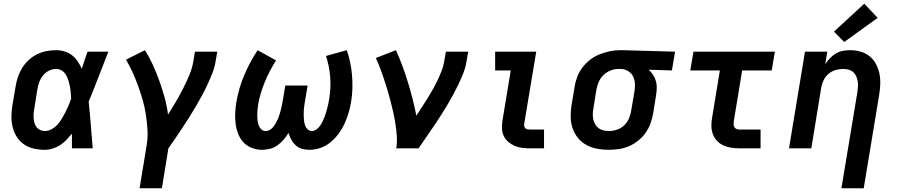

<svg xmlns="http://www.w3.org/2000/svg" viewBox="-20 -798 4840 1033"><path d="M221 8Q191 8 162 1.5Q133 -5 109.5 -21Q86 -37 70.5 -61.5Q55 -86 48 -114Q41 -142 41.5 -172.5Q42 -203 47 -233L64 -333Q68 -359 76.5 -384Q85 -409 99.5 -432.5Q114 -456 134.5 -475Q155 -494 179.5 -506Q204 -518 230 -523Q256 -528 282 -528Q306 -528 328.5 -521Q351 -514 368.5 -500Q386 -486 398.5 -467Q411 -448 420 -428Q427 -451 435 -474Q443 -497 451 -520H563Q536 -453 510.5 -385.5Q485 -318 457 -251Q464 -188 468.5 -125.5Q473 -63 479 0H367Q367 -20 367 -40Q367 -60 367 -79Q353 -62 337.5 -45.5Q322 -29 303 -17Q284 -5 263.5 1.5Q243 8 221 8ZM221 -93Q240 -93 258 -103Q276 -113 289.5 -128Q303 -143 313 -160Q323 -177 332 -194.5Q341 -212 348.5 -230Q356 -248 363 -267Q362 -283 360.5 -300Q359 -317 356 -333Q353 -349 348 -365Q343 -381 335 -395Q327 -409 313 -418Q299 -427 282 -427Q262 -427 243 -417.5Q224 -408 211 -391.5Q198 -375 191 -355.5Q184 -336 181 -317L165 -217Q162 -203 161 -189.5Q160 -176 161 -162.5Q162 -149 165.5 -136.5Q169 -124 176.5 -114Q184 -104 196 -98.5Q208 -93 221 -93Z M731 215 769 -16Q776 -58 773.5 -99Q771 -140 765 -180.5Q759 -221 748 -259Q737 -297 723.5 -334.5Q710 -372 694 -407.5Q678 -443 658 -477L760 -528Q784 -489 803 -447.5Q822 -406 837.5 -362.5Q853 -319 865.5 -274Q878 -229 884 -182Q906 -216 926.5 -251Q947 -286 965 -321.5Q983 -357 998.5 -393.5Q1014 -430 1020 -468L1029 -520H1149L1140 -468Q1135 -436 1123 -405.5Q1111 -375 1097 -344.5Q1083 -314 1067 -284.5Q1051 -255 1034 -226Q1017 -197 999 -168.5Q981 -140 962.5 -112Q944 -84 925 -56Q906 -28 886 0L851 215Z M1390 8Q1361 8 1334 -2.5Q1307 -13 1289 -33Q1271 -53 1261 -79Q1251 -105 1247.5 -133.5Q1244 -162 1245.5 -191.5Q1247 -221 1252 -250Q1258 -286 1268.5 -322Q1279 -358 1293.5 -392.5Q1308 -427 1326.5 -461.5Q1345 -496 1366 -528L1465 -473Q1448 -446 1432.5 -416.5Q1417 -387 1405 -357.5Q1393 -328 1383.5 -297.5Q1374 -267 1369 -236Q1367 -222 1365.5 -207.5Q1364 -193 1364 -179Q1364 -165 1365.5 -151Q1367 -137 1371.5 -124.5Q1376 -112 1385.5 -102.5Q1395 -93 1409 -93Q1422 -93 1433 -100Q1444 -107 1452 -117.5Q1460 -128 1466 -139.5Q1472 -151 1477 -163Q1482 -175 1485.5 -187Q1489 -199 1492 -211Q1495 -223 1497.5 -235.5Q1500 -248 1502 -260L1515 -338H1635L1622 -260Q1620 -248 1618 -236Q1616 -224 1615 -212Q1614 -200 1614 -188Q1614 -176 1614.5 -164Q1615 -152 1617 -140.5Q1619 -129 1623.5 -118.5Q1628 -108 1637 -100.5Q1646 -93 1658 -93Q1670 -93 1681.5 -101Q1693 -109 1701 -120Q1709 -131 1714.5 -142.5Q1720 -154 1725 -166Q1730 -178 1733.5 -190.5Q1737 -203 1740.5 -215.5Q1744 -228 1746.5 -240Q1749 -252 1751 -265Q1761 -325 1756.5 -383.5Q1752 -442 1734 -497L1846 -528Q1857 -495 1864 -462Q1871 -429 1874 -393Q1877 -357 1876 -321.5Q1875 -286 1869 -250Q1864 -220 1855.5 -191Q1847 -162 1834 -133.5Q1821 -105 1802 -79Q1783 -53 1758 -32.5Q1733 -12 1703.5 -2Q1674 8 1644 8Q1623 8 1603.5 2Q1584 -4 1570 -17Q1556 -30 1547 -47Q1538 -64 1532 -83Q1521 -64 1506 -46.5Q1491 -29 1472.5 -16Q1454 -3 1432.5 2.5Q1411 8 1390 8Z M2112 0Q2117 -32 2115 -64.5Q2113 -97 2108 -128.5Q2103 -160 2096.5 -190.5Q2090 -221 2082 -251.5Q2074 -282 2065 -312Q2056 -342 2046.5 -371Q2037 -400 2026 -429Q2015 -458 2002 -486L2110 -528Q2129 -487 2145 -443.5Q2161 -400 2174.5 -356Q2188 -312 2199.5 -267Q2211 -222 2220 -176Q2235 -199 2250.5 -222.5Q2266 -246 2280.5 -269.5Q2295 -293 2308.5 -317Q2322 -341 2334 -366Q2346 -391 2356 -416.5Q2366 -442 2370 -468L2379 -520H2499L2490 -468Q2485 -436 2473 -405Q2461 -374 2446.5 -344Q2432 -314 2416 -284.5Q2400 -255 2382.5 -226Q2365 -197 2346.5 -168.5Q2328 -140 2309 -112Q2290 -84 2270.5 -56Q2251 -28 2232 0Z M2832 0Q2811 0 2789.5 -2.5Q2768 -5 2749.5 -13Q2731 -21 2715.5 -34Q2700 -47 2691 -65Q2682 -83 2681 -104.5Q2680 -126 2683 -147L2728 -419H2644V-520H2865L2800 -130Q2799 -124 2801 -117.5Q2803 -111 2807.5 -107Q2812 -103 2818.5 -102Q2825 -101 2832 -101H2907V0Z M3254 8Q3223 8 3191.5 2Q3160 -4 3134 -18.5Q3108 -33 3089 -56.5Q3070 -80 3060.5 -108.5Q3051 -137 3050.5 -169Q3050 -201 3055 -233L3072 -333Q3076 -360 3086.5 -386.5Q3097 -413 3114.5 -436Q3132 -459 3155.5 -477Q3179 -495 3205.5 -505.5Q3232 -516 3259.5 -522Q3287 -528 3314 -528Q3318 -528 3322.5 -528Q3327 -528 3331 -528L3612 -520L3595 -419L3470 -423Q3483 -411 3493 -396Q3503 -381 3508.5 -363Q3514 -345 3513.5 -325.5Q3513 -306 3510 -287L3494 -187Q3489 -160 3479.5 -133.5Q3470 -107 3453 -83Q3436 -59 3412.5 -40.5Q3389 -22 3363 -11Q3337 0 3309 4Q3281 8 3254 8ZM3256 -93Q3278 -93 3300 -100.5Q3322 -108 3338.5 -124Q3355 -140 3364 -161Q3373 -182 3376 -203L3393 -303Q3397 -325 3396 -346.5Q3395 -368 3386.5 -386Q3378 -404 3360.5 -415Q3343 -426 3322 -427H3314Q3313 -427 3311 -427Q3309 -427 3307 -427Q3286 -427 3264.5 -418.5Q3243 -410 3227 -394.5Q3211 -379 3202 -358.5Q3193 -338 3189 -317L3173 -217Q3170 -201 3169.5 -186Q3169 -171 3172 -156.5Q3175 -142 3182 -129.5Q3189 -117 3200.5 -108.5Q3212 -100 3226.5 -96.5Q3241 -93 3256 -93Z M3957 0Q3935 0 3913 -3.5Q3891 -7 3871.5 -16Q3852 -25 3837.5 -40.5Q3823 -56 3815.5 -76Q3808 -96 3807.5 -118.5Q3807 -141 3811 -163L3853 -419H3694L3711 -520H4149L4132 -419H3973L3928 -146Q3927 -138 3927 -130Q3927 -122 3930.5 -115Q3934 -108 3941.5 -104.5Q3949 -101 3957 -101H4072V0Z M4507 215 4593 -303Q4595 -318 4596 -333Q4597 -348 4594.5 -362Q4592 -376 4586 -389Q4580 -402 4569.5 -411Q4559 -420 4545 -423.5Q4531 -427 4516 -427Q4495 -427 4475 -421Q4455 -415 4438.5 -401.5Q4422 -388 4412.5 -369Q4403 -350 4399 -330L4345 0H4225L4311 -520H4431L4420 -453Q4431 -470 4445.5 -485Q4460 -500 4478 -510.5Q4496 -521 4515.5 -524.5Q4535 -528 4554 -528Q4583 -528 4610.5 -520Q4638 -512 4659 -495Q4680 -478 4693 -453.5Q4706 -429 4711.5 -402Q4717 -375 4716 -345.5Q4715 -316 4710 -287L4627 215ZM4522 -572 4467 -628 4630 -778 4702 -702Z"/></svg>

Font: Zed Sans Extended
Style: Bold Italic
Weight: 700
Width: 7
Italic angle: -9°
Designer: Belleve Invis
Foundry: Belleve Invis
Version: Version 1.0.0; ttfautohint (v1.8.4)